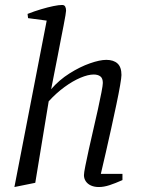

<svg xmlns="http://www.w3.org/2000/svg" viewBox="-20 -744 579 773"><path d="M38 9 168 -661 93 -671 91 -688Q119 -699 146 -707Q173 -715 195 -719.5Q217 -724 230 -724Q239 -724 242.5 -717.5Q246 -711 246 -701Q246 -698 243.5 -682Q241 -666 236 -641Q231 -616 225 -585Q219 -554 212.5 -520Q206 -486 199 -451.5Q192 -417 186 -385Q218 -422 260 -448.5Q302 -475 342 -489Q382 -503 408 -503Q437 -503 453 -488.5Q469 -474 469 -442Q469 -432 463.5 -400Q458 -368 448.5 -323Q439 -278 428 -228Q417 -178 406 -130Q395 -82 386 -44H473V-19Q444 -6 421 1.5Q398 9 378 9Q360 9 346.5 3Q333 -3 325.5 -14Q318 -25 318 -39Q318 -48 323.5 -75.5Q329 -103 337.5 -142Q346 -181 356 -223.5Q366 -266 374.5 -305Q383 -344 388.5 -372.5Q394 -401 394 -410Q394 -429 384 -436.5Q374 -444 357 -444Q335 -444 304 -431Q273 -418 239.5 -393.5Q206 -369 176 -336L122 -8Z"/></svg>

Font: Manuale Light
Style: Italic
Weight: 300
Italic angle: -11°
Version: Version 1.002